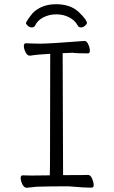

<svg xmlns="http://www.w3.org/2000/svg" viewBox="-20 -889 540 910"><path d="M349 -767Q336 -792 308.5 -806.5Q281 -821 247 -821Q213 -821 185 -806.5Q157 -792 146 -767Q141 -759 130.5 -759Q120 -759 111.5 -767Q103 -775 103 -779Q105 -790 135 -827Q177 -869 245.5 -869Q314 -869 353 -832Q392 -795 392 -780Q392 -775 383 -767Q374 -759 364 -759Q354 -759 349 -767ZM88 -58 128 -57 216 -58 217 -107 218 -634Q158 -631 122 -625Q109 -625 101 -641.5Q93 -658 93 -671Q93 -684 103 -684Q110 -684 128.5 -683Q147 -682 168 -682Q215 -682 381 -695Q391 -695 398.5 -678.5Q406 -662 406 -649Q406 -636 397 -636Q340 -636 325 -639L277 -637L279 -59H284Q383 -59 397 -60Q409 -60 416.5 -42.5Q424 -25 424 -12.5Q424 0 416 0Q380 1 304 -6Q209 -6 153 -4L107 1Q94 1 86 -15.5Q78 -32 78 -45Q78 -58 88 -58Z"/></svg>

Font: Moon Stars Kai T HW Light
Style: Regular
Weight: 300
Designer: GuiWonder
Version: Version 1.101